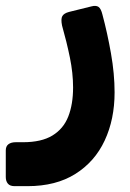

<svg xmlns="http://www.w3.org/2000/svg" viewBox="-68 -389 449 661"><path d="M-17.5 251.9Q-33.8 251.9 -40.9 243.2Q-48.1 234.6 -48.1 220.5V128.8Q-48.1 114.4 -38.9 107.5Q-29.6 100.6 -13.6 100.6H11.4Q74.5 100.6 112.4 77.6Q150.4 54.5 167 12.3Q183.6 -29.9 183.6 -88.1Q183.6 -137 172.6 -191Q161.5 -245 145.6 -301.1Q141 -324 146.6 -333.6Q152.1 -343.2 169.5 -347.9L246.7 -367Q262.4 -371.2 271.1 -365.3Q279.7 -359.4 284.7 -338.6Q301.5 -276.1 314 -205.5Q326.5 -134.9 326.5 -70.9Q326.5 21.8 292.4 94.8Q258.4 167.7 191.4 209.8Q124.5 251.9 26.6 251.9Z"/></svg>

Font: Rubik Light
Style: Regular
Weight: 300
Designer: Hubert and Fischer
Foundry: Hubert and Fischer
Version: Version 2.300;gftools[0.9.30]